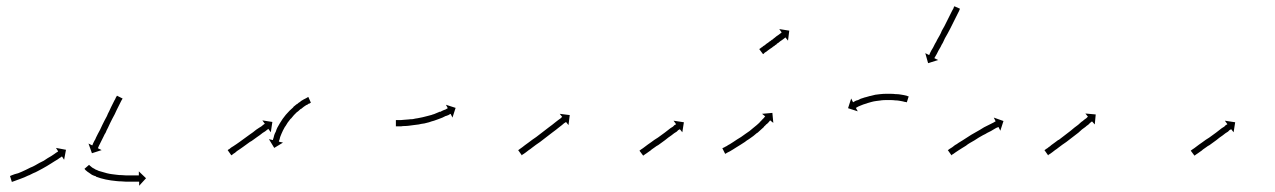

<svg xmlns="http://www.w3.org/2000/svg" viewBox="-20 -567 4076 614"><path d="M14 -5Q17 -6 19 -7Q19 -7 19 -7Q19 -7 19 -7Q19 -7 19 -7Q19 -7 19 -7Q23 -8 27 -10Q27 -10 27 -10Q27 -10 27 -10Q27 -10 27 -10Q27 -10 27 -10Q32 -11 38 -13Q38 -13 38 -13Q38 -13 38 -13Q38 -13 38 -13Q38 -13 38 -13Q44 -16 50 -18Q50 -18 50 -18Q50 -18 50 -18Q50 -18 50 -18Q50 -18 50 -18Q56 -21 63 -24Q63 -24 63 -24Q63 -24 63 -24Q63 -24 63 -24Q63 -24 63 -24Q70 -27 77 -31Q77 -31 77 -31Q77 -31 77 -31Q77 -31 77 -31Q77 -31 77 -31Q85 -34 92 -38Q92 -38 92 -38Q92 -38 92 -38Q92 -38 92 -38Q92 -38 92 -38Q99 -42 106 -46Q106 -46 106 -46Q106 -46 106 -46Q106 -46 106 -46Q106 -46 106 -46Q113 -50 120 -53Q120 -53 120 -53Q120 -53 120 -53Q120 -53 120 -53Q120 -53 120 -53Q126 -57 132 -61Q132 -61 132 -61Q132 -61 132 -61Q132 -61 132 -61Q132 -61 132 -61Q138 -65 144 -68Q144 -68 144 -68Q144 -68 144 -68Q144 -68 144 -68Q144 -68 144 -68Q149 -71 153 -74Q157 -77 160 -79Q163 -81 165 -82Q165 -83 166 -83L159 -94L191 -88L185 -56L178 -67Q177 -66 176 -65Q174 -64 171 -62Q168 -60 164 -57Q159 -54 154 -51Q154 -51 154 -51Q154 -51 154 -51Q154 -51 154 -51Q154 -51 154 -51Q149 -48 143 -44Q143 -44 143 -44Q143 -44 143 -44Q143 -44 143 -44Q143 -44 143 -44Q137 -40 130 -36Q130 -36 130 -36Q130 -36 130 -36Q130 -36 130 -36Q130 -36 130 -36Q123 -32 116 -28Q116 -28 116 -28Q116 -28 116 -28Q116 -28 116 -28Q116 -28 116 -28Q109 -24 101 -20Q101 -20 101 -20Q101 -20 101 -20Q101 -20 101 -20Q101 -20 101 -20Q94 -16 86 -13Q86 -13 86 -13Q86 -13 86 -13Q86 -13 86 -13Q86 -13 86 -13Q79 -9 72 -6Q72 -6 72 -6Q72 -6 71 -6Q71 -6 71 -6Q71 -6 71 -6Q64 -3 58 0Q58 0 58 0Q58 0 58 0Q58 0 58 0Q58 0 58 0Q51 3 45 5Q45 5 45 5Q45 5 45 5Q45 5 45 5Q45 5 45 5Q39 7 34 9Q34 9 34 9Q34 9 34 9Q34 9 34 9Q34 9 34 9Q30 11 26 12Q26 12 26 12Q26 12 26 12Q26 12 26 12Q26 12 26 12Q23 13 20 14Q19 14 18 15L12 -4Q13 -5 14 -5ZM371 -250Q370 -248 368 -245Q366 -241 364 -237Q362 -232 359 -227Q356 -221 353 -215Q350 -209 347 -202Q343 -195 339 -187Q336 -180 332 -173Q328 -165 325 -158Q321 -151 318 -143Q314 -137 311 -130Q308 -124 305 -118Q303 -113 300 -108Q298 -104 296 -100Q295 -97 294 -95Q294 -95 293.5 -94.5Q293 -94 293 -93L305 -87L274 -77L263 -108L275 -102Q275 -103 276 -104Q277 -106 278 -109Q280 -112 282 -117Q285 -121 287 -127Q290 -133 293 -139Q296 -145 300 -152Q303 -159 307 -167Q311 -174 314 -181Q318 -189 322 -196Q325 -204 329 -211Q332 -217 335 -224Q338 -230 341 -236Q344 -241 346 -246Q349 -250 350 -254Q352 -257 353 -259Q353 -260 354 -261L372 -252Q371 -251 371 -250ZM266 -39Q266 -39 266 -39Q266 -39 266 -39Q266 -39 266 -39Q266 -39 266 -39Q267 -37 269 -36Q269 -36 269 -36Q269 -36 269 -36Q269 -36 269 -36Q269 -36 269 -36Q272 -34 275 -31Q275 -31 275 -31Q275 -31 275 -31Q275 -31 275 -31Q275 -31 275 -31Q279 -29 284 -26Q284 -26 284 -26Q284 -26 284 -26Q284 -26 283.5 -26Q283 -26 283 -26Q289 -24 295 -21Q295 -21 295 -21Q295 -21 295 -21Q295 -21 294.5 -21Q294 -21 294 -21Q301 -19 308 -17Q308 -17 308 -17Q308 -17 308 -17Q308 -17 308 -17Q308 -17 308 -17Q315 -15 322 -13Q322 -13 322 -13Q322 -13 322 -13Q322 -13 322 -13Q322 -13 322 -13Q330 -11 338 -10Q338 -10 338 -10Q338 -10 338 -10Q338 -10 338 -10Q338 -10 338 -10Q346 -9 354 -8Q354 -8 354 -8Q354 -8 354 -8Q354 -8 354 -8Q354 -8 354 -8Q361 -7 369 -7Q369 -7 369 -7Q369 -7 369 -7Q369 -7 369 -7Q369 -7 369 -7Q377 -6 384 -6Q384 -6 384 -6Q384 -6 384 -6Q384 -6 384 -6Q384 -6 384 -6Q390 -6 397 -6Q397 -6 397 -6Q397 -6 397 -6Q397 -6 397 -6Q397 -6 397 -6Q403 -6 408 -6Q408 -6 408 -6Q408 -6 408 -6Q408 -6 408 -6Q408 -6 408 -6Q413 -6 416 -6Q420 -6 422 -6Q423 -6 424 -6V-19L447 3L425 27V14Q424 14 423 14Q420 14 417 14Q413 14 408 14Q408 14 408 14Q408 14 408 14Q408 14 408 14Q408 14 408 14Q403 14 397 14Q397 14 397 14Q397 14 397 14Q397 14 397 14Q397 14 397 14Q390 14 383 14Q383 14 383 14Q383 14 383 14Q383 14 383 14Q383 14 383 14Q376 14 368 13Q368 13 368 13Q368 13 368 13Q368 13 368 13Q368 13 368 13Q360 13 352 12Q352 12 352 12Q352 12 352 12Q352 12 352 12Q352 12 352 12Q343 11 335 10Q335 10 335 10Q335 10 335 10Q335 10 335 10Q335 10 335 10Q326 8 318 7Q318 7 318 7Q318 7 318 7Q318 7 318 7Q318 7 318 7Q310 5 302 3Q302 3 302 3Q302 3 302 3Q302 3 302 3Q302 3 302 3Q294 0 287 -2Q287 -2 287 -2Q287 -2 287 -2Q287 -2 287 -2.5Q287 -3 287 -3Q280 -5 274 -8Q274 -8 274 -8Q274 -8 274 -8Q274 -8 274 -8Q274 -8 274 -8Q269 -12 264 -15Q264 -15 264 -15Q264 -15 264 -15Q264 -15 264 -15Q264 -15 264 -15Q259 -18 256 -21Q256 -21 256 -21Q256 -21 256 -21Q256 -21 256 -21Q256 -21 256 -21Q253 -23 252 -25Q252 -25 252 -25Q252 -25 252 -25Q252 -25 252 -25Q252 -25 252 -25Q251 -26 250 -27L265 -40Q265 -39 266 -39Z M709 -88Q711 -89 713 -90Q716 -92 719 -95Q723 -97 727 -100Q731 -103 736 -106Q741 -110 746 -113Q751 -117 757 -121Q762 -125 768 -129Q773 -133 779 -137Q784 -141 789 -144Q794 -148 799 -152Q804 -155 808 -158Q812 -161 816 -163Q819 -166 822 -168Q824 -169 825 -170Q826 -171 827 -171L819 -182L851 -177L846 -144L838 -155Q838 -155 837 -154Q836 -153 835 -152.5Q834 -152 833 -151Q831 -149 828 -147Q824 -145 820 -142Q816 -139 811 -135Q806 -132 801 -128Q796 -124 790 -120Q785 -116 779 -113Q774 -109 768 -105Q763 -101 757 -97Q752 -93 747 -90Q743 -87 738 -84Q734 -81 731 -78Q727 -76 725 -74Q723 -73 721 -71Q720 -71 720 -70L708 -87Q709 -87 709 -88ZM973 -238Q973 -238 973 -238Q973 -238 973 -238Q973 -238 973 -238Q973 -238 973 -238Q971 -237 968 -235Q968 -235 968 -235Q968 -235 968 -235Q968 -235 968 -235.5Q968 -236 968 -236Q965 -234 961 -231Q961 -231 961 -231.5Q961 -232 961 -232Q961 -232 961 -232Q961 -232 961 -232Q957 -229 952 -226Q952 -226 952 -226Q952 -226 952 -226Q952 -226 952 -226Q952 -226 952 -226Q947 -222 942 -218Q942 -218 942 -218Q942 -218 942 -219Q942 -219 942 -219Q942 -219 942 -219Q936 -214 931 -209Q931 -209 931 -209Q931 -209 931 -210Q931 -210 931 -210Q931 -210 931 -210Q925 -204 920 -199Q920 -199 920 -199Q920 -199 920 -199Q920 -199 920 -199Q920 -199 920 -199Q915 -193 910 -187Q910 -187 910 -187Q910 -187 910 -187Q910 -187 910 -187.5Q910 -188 910 -188Q905 -181 900 -175Q900 -175 900 -175Q900 -175 900 -175Q900 -175 900 -175Q900 -175 900 -175Q896 -169 892 -162Q892 -162 892 -162Q892 -162 892 -162Q892 -163 892 -163Q892 -163 892 -163Q888 -156 885 -150Q885 -150 885 -150Q885 -150 885 -150Q885 -150 885 -150Q885 -150 885 -150Q882 -144 880 -139Q880 -139 880 -139Q880 -139 880 -139Q880 -139 880 -139Q880 -139 880 -139Q878 -134 876 -129Q876 -129 876 -129Q876 -129 876 -129Q876 -129 876 -129Q876 -129 876 -129Q875 -125 874 -121Q874 -121 874 -121Q874 -121 874 -121Q874 -121 874 -121Q874 -121 874 -121Q873 -118 872 -116Q872 -116 872 -116Q872 -116 872 -116Q872 -116 872 -116Q872 -116 872 -116Q872 -115 872 -114L885 -111L857 -94L840 -122L853 -119Q853 -120 853 -121Q853 -121 853 -121Q853 -121 853 -121Q853 -121 853 -121Q853 -121 853 -121Q854 -123 855 -127Q855 -127 855 -127Q855 -127 855 -127Q855 -127 855 -127Q855 -127 855 -127Q856 -131 857 -135Q857 -135 857 -135Q857 -135 857 -135Q857 -135 857 -135Q857 -135 857 -135Q859 -141 862 -146Q862 -146 862 -146Q862 -146 862 -146Q862 -146 862 -146Q862 -146 862 -146Q864 -153 867 -159Q867 -159 867 -159Q867 -159 867 -159Q867 -159 867 -159Q867 -159 867 -159Q871 -166 875 -173Q875 -173 875 -173Q875 -173 875 -173Q875 -173 875 -173Q875 -173 875 -173Q879 -180 884 -187Q884 -187 884 -187Q884 -187 884 -187Q884 -187 884 -187Q884 -187 884 -187Q889 -194 894 -200Q894 -200 894 -200Q894 -200 894 -200Q894 -200 894 -200Q894 -200 894 -200Q900 -207 906 -213Q906 -213 906 -213Q906 -213 906 -213Q906 -213 906 -213Q906 -213 906 -213Q912 -219 918 -224Q918 -224 918 -224Q918 -224 918 -224Q918 -224 918 -224.5Q918 -225 918 -225Q924 -230 929 -234Q929 -234 929.5 -234Q930 -234 930 -234Q930 -234 930 -234Q930 -234 930 -234Q935 -239 941 -242Q941 -242 941 -242Q941 -242 941 -242Q941 -243 941 -243Q941 -243 941 -243Q946 -246 951 -249Q951 -249 951 -249Q951 -249 951 -249Q951 -249 951 -249Q951 -249 951 -249Q955 -251 959 -253Q959 -253 959 -253Q959 -253 959 -253Q959 -253 959 -253Q959 -253 959 -253Q962 -255 964 -256Q964 -256 964 -256Q964 -256 964 -256Q964 -256 964 -256Q964 -256 964 -256Q965 -256 966 -257L974 -239Q974 -238 973 -238Z M1248 -183Q1250 -183 1253 -183Q1253 -183 1253 -183Q1253 -183 1253 -183Q1253 -183 1253 -183Q1253 -183 1253 -183Q1257 -183 1262 -183Q1262 -183 1262 -183Q1262 -183 1262 -183Q1262 -183 1262 -183Q1262 -183 1262 -183Q1267 -183 1273 -184Q1273 -184 1273 -184Q1273 -184 1273 -184Q1273 -184 1273 -184Q1273 -184 1273 -184Q1279 -184 1286 -185Q1286 -185 1286 -185Q1286 -185 1286 -185Q1286 -185 1286 -185Q1286 -185 1286 -185Q1293 -186 1300 -186Q1300 -186 1300 -186Q1300 -186 1300 -186Q1300 -186 1300 -186Q1300 -186 1300 -186Q1308 -188 1316 -189Q1316 -189 1316 -189Q1316 -189 1316 -189Q1316 -189 1316 -189Q1316 -189 1316 -189Q1323 -190 1331 -192Q1331 -192 1331 -192Q1331 -192 1331 -192Q1331 -192 1331 -192Q1331 -192 1331 -192Q1339 -194 1347 -196Q1347 -196 1347 -196Q1347 -196 1347 -196Q1347 -196 1347 -196Q1347 -196 1347 -196Q1354 -198 1362 -200Q1362 -200 1362 -200Q1362 -200 1362 -200Q1362 -200 1361.5 -200Q1361 -200 1361 -200Q1369 -202 1375 -205Q1375 -205 1375 -205Q1375 -205 1375 -205Q1375 -205 1375 -205Q1375 -205 1375 -205Q1381 -207 1387 -210Q1387 -210 1387 -209.5Q1387 -209 1387 -209Q1387 -209 1387 -209Q1387 -209 1387 -209Q1393 -212 1397 -214Q1397 -214 1397 -214Q1397 -214 1397 -214Q1397 -214 1397 -214Q1397 -214 1397 -214Q1401 -216 1405 -217Q1405 -217 1405 -217Q1405 -217 1405 -217Q1405 -217 1405 -217Q1405 -217 1405 -217Q1408 -219 1410 -220Q1411 -220 1412 -221L1406 -232L1437 -222L1427 -191L1421 -203Q1420 -202 1419 -202Q1417 -201 1414 -199Q1414 -199 1414 -199Q1414 -199 1414 -199Q1414 -199 1414 -199Q1414 -199 1414 -199Q1410 -198 1406 -196Q1406 -196 1406 -196Q1406 -196 1406 -196Q1405 -196 1405 -196Q1405 -196 1405 -196Q1400 -193 1395 -191Q1395 -191 1395 -191Q1395 -191 1395 -191Q1395 -191 1395 -191Q1395 -191 1395 -191Q1389 -189 1382 -186Q1382 -186 1382 -186Q1382 -186 1382 -186Q1382 -186 1382 -186Q1382 -186 1382 -186Q1375 -183 1368 -181Q1368 -181 1368 -181Q1368 -181 1368 -181Q1368 -181 1368 -181Q1368 -181 1368 -181Q1360 -179 1352 -176Q1352 -176 1352 -176Q1352 -176 1352 -176Q1352 -176 1352 -176Q1352 -176 1352 -176Q1344 -174 1336 -172Q1336 -172 1336 -172Q1336 -172 1336 -172Q1336 -172 1335.5 -172Q1335 -172 1335 -172Q1327 -171 1319 -169Q1319 -169 1319 -169Q1319 -169 1319 -169Q1319 -169 1319 -169Q1319 -169 1319 -169Q1311 -168 1303 -167Q1303 -167 1303 -167Q1303 -167 1303 -167Q1303 -167 1303 -167Q1303 -167 1303 -167Q1295 -166 1288 -165Q1288 -165 1288 -165Q1288 -165 1288 -165Q1288 -165 1288 -165Q1288 -165 1288 -165Q1281 -164 1274 -164Q1274 -164 1274 -164Q1274 -164 1274 -164Q1274 -164 1274 -164Q1274 -164 1274 -164Q1268 -164 1263 -163Q1263 -163 1263 -163Q1263 -163 1263 -163Q1263 -163 1263 -163Q1263 -163 1263 -163Q1258 -163 1254 -163Q1254 -163 1254 -163Q1254 -163 1254 -163Q1254 -163 1254 -163Q1254 -163 1254 -163Q1250 -163 1248 -163Q1247 -163 1246 -163V-183Q1247 -183 1248 -183Z M1639 -88Q1641 -89 1643 -91Q1646 -93 1650 -96Q1654 -99 1659 -103Q1664 -107 1670 -111Q1676 -115 1682 -120Q1688 -124 1695 -129Q1701 -134 1708 -139Q1714 -144 1721 -149Q1727 -154 1734 -159Q1740 -163 1746 -168Q1751 -172 1756 -176Q1761 -180 1765 -183Q1769 -186 1772 -188Q1775 -190 1776 -192Q1777 -192 1778 -193L1770 -203L1802 -199L1798 -167L1790 -177Q1790 -177 1789 -176Q1787 -175 1784 -173Q1781 -170 1777 -167Q1773 -164 1768 -160Q1763 -156 1758 -152Q1752 -148 1746 -143Q1740 -138 1733 -133Q1727 -128 1720 -123Q1713 -118 1707 -113Q1700 -108 1694 -104Q1688 -99 1682 -95Q1676 -90 1671 -87Q1666 -83 1662 -80Q1658 -77 1655 -75Q1652 -73 1650 -72Q1649 -71 1649 -70L1637 -87Q1638 -87 1639 -88Z M2026 -86Q2028 -88 2030 -89Q2033 -91 2036 -93Q2040 -96 2044 -99Q2048 -102 2052 -105Q2057 -108 2062 -112Q2068 -116 2073 -120Q2079 -124 2084 -127Q2090 -131 2095 -135Q2100 -139 2106 -143Q2111 -147 2115 -150Q2120 -154 2124 -157Q2128 -160 2132 -162Q2135 -165 2137 -167Q2140 -168 2141 -169Q2142 -170 2142 -170L2134 -181L2167 -176L2162 -144L2154 -154Q2154 -154 2153 -153Q2152 -152 2149 -151Q2147 -149 2144 -146Q2140 -144 2136 -141Q2132 -138 2127 -134Q2122 -131 2117 -127Q2112 -123 2107 -119Q2101 -115 2096 -111Q2090 -107 2085 -103Q2079 -100 2074 -96Q2069 -92 2064 -89Q2060 -85 2055 -82Q2052 -80 2048 -77Q2044 -74 2042 -73Q2040 -71 2038 -70Q2037 -70 2037 -69L2025 -85Q2026 -86 2026 -86Z M2292 -94Q2294 -95 2297 -96H2296Q2300 -98 2304 -100Q2304 -100 2304 -100Q2304 -100 2304 -100Q2304 -100 2304 -100Q2304 -100 2304 -100Q2308 -103 2314 -106Q2314 -106 2314 -106Q2314 -106 2314 -106Q2314 -106 2314 -106Q2314 -106 2314 -106Q2319 -109 2325 -113Q2325 -113 2325 -113Q2325 -113 2325 -113Q2325 -113 2325 -113Q2325 -113 2325 -113Q2331 -117 2337 -121Q2337 -121 2337 -121Q2337 -121 2337 -121Q2337 -121 2337 -121Q2337 -121 2337 -121Q2344 -125 2350 -129Q2350 -129 2350 -129Q2350 -129 2350 -129Q2350 -129 2350 -129Q2350 -129 2350 -129Q2357 -134 2364 -139Q2364 -139 2364 -139Q2364 -139 2364 -139Q2364 -139 2364 -139Q2364 -139 2364 -139Q2370 -143 2377 -148Q2377 -148 2377 -148Q2377 -148 2377 -148Q2377 -148 2377 -148Q2377 -148 2377 -148Q2383 -153 2389 -158Q2389 -158 2389 -158Q2389 -158 2389 -158Q2389 -158 2389 -158Q2389 -158 2389 -158Q2395 -163 2400 -167Q2400 -167 2400 -167Q2400 -167 2400 -167Q2400 -167 2400 -167Q2400 -167 2400 -167Q2405 -172 2410 -176Q2410 -176 2409.5 -176Q2409 -176 2409 -176Q2409 -176 2409 -176Q2409 -176 2409 -176Q2414 -180 2417 -184Q2417 -184 2417 -184Q2417 -184 2417 -184Q2417 -184 2417 -184Q2417 -184 2417 -184Q2420 -187 2423 -190Q2423 -190 2423 -190Q2423 -190 2423 -190Q2423 -190 2423 -190Q2423 -190 2423 -190Q2425 -192 2426 -194Q2426 -194 2426 -194Q2426 -194 2426 -194Q2426 -194 2426 -194Q2426 -194 2426 -194Q2427 -194 2427 -195L2417 -203L2450 -206L2453 -174L2443 -182Q2442 -182 2442 -181Q2442 -181 2442 -181Q2442 -181 2442 -181Q2442 -181 2442 -181Q2442 -181 2442 -181Q2440 -179 2438 -176Q2438 -176 2438 -176Q2438 -176 2438 -176Q2438 -176 2438 -176Q2438 -176 2438 -176Q2435 -173 2432 -170Q2432 -170 2432 -170Q2432 -170 2432 -170Q2432 -170 2431.5 -170Q2431 -170 2431 -170Q2428 -166 2423 -162Q2423 -162 2423 -161.5Q2423 -161 2423 -161Q2423 -161 2423 -161Q2423 -161 2423 -161Q2418 -157 2413 -152Q2413 -152 2413 -152Q2413 -152 2413 -152Q2413 -152 2413 -152Q2413 -152 2413 -152Q2408 -147 2402 -142Q2402 -142 2402 -142Q2402 -142 2401 -142Q2401 -142 2401 -142Q2401 -142 2401 -142Q2395 -137 2389 -132Q2389 -132 2389 -132Q2389 -132 2389 -132Q2389 -132 2389 -132Q2389 -132 2389 -132Q2382 -127 2375 -122Q2375 -122 2375 -122Q2375 -122 2375 -122Q2375 -122 2375 -122Q2375 -122 2375 -122Q2368 -118 2362 -113Q2362 -113 2362 -113Q2362 -113 2362 -113Q2362 -113 2362 -113Q2362 -113 2362 -113Q2355 -108 2348 -104Q2348 -104 2348 -104Q2348 -104 2348 -104Q2348 -104 2348 -104Q2348 -104 2348 -104Q2342 -100 2335 -96Q2335 -96 2335 -96Q2335 -96 2335 -96Q2335 -96 2335 -96Q2335 -96 2335 -96Q2329 -92 2324 -89Q2324 -89 2324 -89Q2324 -89 2324 -89Q2324 -89 2324 -89Q2324 -89 2324 -89Q2319 -86 2314 -83Q2314 -83 2314 -83Q2314 -83 2314 -83Q2314 -83 2314 -83Q2314 -83 2314 -83Q2310 -81 2306 -79Q2303 -77 2301 -76Q2300 -75 2299 -75L2290 -93Q2291 -93 2292 -94Z M2409 -410Q2409 -411 2409.5 -411.5Q2410 -412 2411 -412Q2412 -413 2413 -413.5Q2414 -414 2414 -415Q2416 -415 2417 -416Q2418 -417 2419 -418Q2420 -419 2421.5 -420Q2423 -421 2425 -422Q2426 -423 2427.5 -424Q2429 -425 2431 -427Q2432 -428 2434 -429Q2436 -430 2437 -431Q2439 -433 2440.5 -434Q2442 -435 2444 -436Q2448 -440 2451 -441Q2455 -445 2457 -446Q2461 -449 2463 -451Q2465 -452 2466 -453Q2467 -454 2469 -455Q2470 -456 2473 -458Q2474 -459 2475 -459.5Q2476 -460 2477 -461Q2478 -462 2479 -463Q2479 -463 2480 -463L2472 -474L2504 -469L2500 -437L2492 -447Q2492 -447 2491 -447Q2490 -446 2489 -445Q2488 -444 2487 -443.5Q2486 -443 2485 -442Q2484 -441 2483 -440.5Q2482 -440 2481 -439Q2477 -436 2475 -435Q2473 -433 2469 -430Q2467 -429 2465.5 -428Q2464 -427 2463 -425Q2460 -424 2456 -420Q2454 -419 2452.5 -418Q2451 -417 2449 -415Q2447 -414 2443 -411Q2441 -409 2436 -406Q2435 -405 2431 -402Q2428 -400 2426 -399Q2425 -398 2423 -396Q2421 -394 2421 -394Q2420 -394 2420 -394L2408 -410Q2408 -410 2408 -410Q2408 -410 2409 -410Z M2879 -240Q2879 -240 2879 -240Q2879 -240 2879 -240Q2879 -240 2879 -240Q2879 -240 2879 -240Q2877 -241 2874 -241Q2874 -241 2874 -241Q2874 -241 2874 -241Q2874 -241 2874 -241Q2874 -241 2874 -241Q2870 -242 2866 -243Q2866 -243 2866 -243Q2866 -243 2866 -243Q2866 -243 2866 -243Q2866 -243 2866 -243Q2861 -244 2855 -245Q2855 -245 2855 -245Q2855 -245 2855 -245Q2855 -245 2855 -245Q2855 -245 2855 -245Q2849 -246 2843 -246Q2843 -246 2843 -246Q2843 -246 2843 -246Q2843 -246 2843 -246Q2843 -246 2843 -246Q2836 -247 2828 -247Q2828 -247 2828 -247Q2828 -247 2828 -247Q2828 -247 2828.5 -247Q2829 -247 2829 -247Q2821 -247 2813 -247Q2813 -247 2813 -247Q2813 -247 2813 -247Q2813 -247 2813 -247Q2813 -247 2813 -247Q2805 -247 2797 -246Q2797 -246 2797.5 -246Q2798 -246 2798 -246Q2798 -246 2798 -246Q2798 -246 2798 -246Q2790 -245 2782 -244Q2782 -244 2782 -244Q2782 -244 2782 -244Q2782 -244 2782 -244Q2782 -244 2782 -244Q2774 -243 2767 -241Q2767 -241 2767 -241Q2767 -241 2767 -241Q2767 -241 2767 -241Q2767 -241 2767 -241Q2760 -239 2753 -237Q2753 -237 2753 -237Q2753 -237 2753 -237Q2753 -237 2753.5 -237Q2754 -237 2754 -237Q2747 -235 2741 -233Q2741 -233 2741 -233Q2741 -233 2741 -233Q2741 -233 2741 -233Q2741 -233 2741 -233Q2736 -231 2731 -229Q2731 -229 2731 -229Q2731 -229 2731 -229Q2731 -229 2731 -229Q2731 -229 2731 -229Q2727 -227 2724 -226Q2724 -226 2724 -226Q2724 -226 2724 -226Q2724 -226 2724 -226Q2724 -226 2724 -226Q2721 -224 2719 -223Q2719 -223 2719 -223Q2719 -223 2719 -223Q2719 -223 2719 -223Q2719 -223 2719 -223Q2718 -223 2717 -222L2723 -211L2692 -221L2702 -252L2708 -240Q2709 -241 2710 -241Q2710 -241 2710 -241Q2710 -241 2710 -241Q2710 -241 2710 -241Q2710 -241 2710 -241Q2712 -242 2715 -244Q2715 -244 2715 -244Q2715 -244 2715 -244Q2715 -244 2715 -244Q2715 -244 2715 -244Q2719 -246 2724 -247Q2724 -247 2724 -247Q2724 -247 2724 -247Q2724 -247 2724 -247Q2724 -247 2724 -247Q2729 -250 2734 -252Q2734 -252 2734 -252Q2734 -252 2734 -252Q2734 -252 2734.5 -252Q2735 -252 2735 -252Q2741 -254 2747 -256Q2747 -256 2747.5 -256Q2748 -256 2748 -256Q2748 -256 2748 -256Q2748 -256 2748 -256Q2755 -258 2762 -260Q2762 -260 2762 -260Q2762 -260 2762 -260Q2762 -260 2762.5 -260Q2763 -260 2763 -260Q2770 -262 2779 -264Q2779 -264 2779 -264Q2779 -264 2779 -264Q2779 -264 2779 -264Q2779 -264 2779 -264Q2787 -265 2795 -266Q2795 -266 2795 -266Q2795 -266 2795 -266Q2796 -266 2796 -266Q2796 -266 2796 -266Q2804 -267 2812 -267Q2812 -267 2812 -267Q2812 -267 2812 -267Q2813 -267 2813 -267Q2813 -267 2813 -267Q2821 -267 2829 -267Q2829 -267 2829 -267Q2829 -267 2829 -267Q2829 -267 2829 -267Q2829 -267 2829 -267Q2837 -267 2844 -266Q2844 -266 2844 -266Q2844 -266 2844 -266Q2844 -266 2844.5 -266Q2845 -266 2845 -266Q2852 -266 2858 -265Q2858 -265 2858 -265Q2858 -265 2858 -265Q2858 -265 2858 -265Q2858 -265 2858 -265Q2864 -264 2870 -263Q2870 -263 2870 -263Q2870 -263 2870 -263Q2870 -263 2870 -263Q2870 -263 2870 -263Q2875 -262 2879 -261Q2879 -261 2879 -261Q2879 -261 2879 -261Q2879 -261 2879 -261Q2879 -261 2879 -261Q2882 -260 2884 -259Q2884 -259 2884 -259Q2884 -259 2884 -259Q2884 -259 2884 -259Q2884 -259 2884 -259Q2885 -259 2886 -259L2880 -240Q2880 -240 2879 -240ZM3049 -537Q3048 -535 3047 -532Q3045 -528 3043 -524Q3041 -519 3038 -514Q3035 -508 3032 -502Q3029 -495 3025 -488Q3022 -481 3018 -474Q3014 -467 3010 -459Q3006 -452 3002 -445Q2999 -438 2995 -430Q2991 -424 2988 -417Q2985 -411 2981 -405Q2979 -400 2976 -395Q2974 -391 2972 -388Q2970 -385 2969 -383Q2969 -382 2968 -381L2980 -375L2948 -365L2939 -397L2951 -391Q2951 -391 2952 -392Q2953 -395 2954 -397Q2956 -401 2958 -405Q2961 -410 2964 -415Q2967 -421 2970 -427Q2974 -433 2977 -440Q2981 -447 2985 -454Q2989 -461 2992 -469Q2996 -476 3000 -483Q3004 -490 3007 -497Q3011 -504 3014 -511Q3017 -517 3020 -523Q3023 -528 3025 -533Q3027 -537 3029 -540Q3030 -543 3031 -546V-545Q3031 -546 3032 -547L3050 -539Q3050 -538 3049 -537Z M3013 -88Q3015 -89 3017 -91Q3021 -94 3025 -96Q3029 -99 3034 -103Q3040 -106 3045 -110Q3052 -114 3058 -118Q3065 -123 3072 -127Q3079 -131 3086 -136Q3093 -140 3100 -144Q3107 -148 3114 -152Q3121 -156 3127 -160Q3134 -163 3139 -166Q3145 -169 3149 -171Q3154 -174 3157 -175Q3160 -177 3162 -178Q3163 -178 3164 -179L3158 -191L3189 -180L3179 -149L3173 -161Q3172 -161 3171 -160Q3169 -159 3166 -158Q3163 -156 3159 -154Q3154 -151 3149 -148Q3143 -145 3137 -142Q3131 -138 3124 -135Q3117 -131 3110 -127Q3103 -123 3096 -118Q3089 -114 3082 -110Q3075 -106 3069 -101Q3062 -97 3056 -93Q3051 -90 3045 -86Q3040 -83 3036 -80Q3032 -77 3029 -75Q3026 -73 3024 -72Q3023 -71 3023 -70L3011 -87Q3012 -87 3013 -88Z M3322 -88Q3324 -89 3326 -91Q3330 -93 3333 -96Q3338 -99 3342 -103Q3348 -107 3353 -111Q3359 -115 3365 -120V-119Q3371 -124 3378 -129Q3384 -134 3391 -139Q3397 -144 3404 -149Q3410 -154 3416 -159Q3422 -164 3428 -168Q3433 -173 3438 -177Q3443 -180 3447 -184Q3451 -187 3454 -189Q3456 -191 3458 -193Q3459 -194 3459 -194L3451 -204L3484 -201L3481 -169L3472 -179Q3472 -178 3471 -178Q3469 -176 3466 -174Q3463 -171 3460 -168Q3455 -165 3451 -161Q3446 -157 3440 -153Q3435 -148 3429 -143Q3422 -138 3416 -133Q3410 -128 3403 -123Q3396 -118 3390 -113Q3383 -108 3377 -104Q3371 -99 3365 -95Q3359 -90 3354 -87Q3349 -83 3345 -80Q3341 -77 3338 -75Q3335 -73 3333 -72Q3332 -71 3332 -70L3320 -87Q3321 -87 3322 -88Z M3789 -86Q3791 -88 3793 -89Q3796 -91 3799 -93Q3803 -96 3807 -99Q3811 -102 3815 -105Q3820 -108 3825 -112Q3831 -116 3836 -120Q3842 -124 3847 -127Q3853 -131 3858 -135Q3863 -139 3869 -143Q3874 -147 3878 -150Q3883 -154 3887 -157Q3891 -160 3895 -162Q3898 -165 3900 -167Q3903 -168 3904 -169Q3905 -170 3905 -170L3897 -181L3930 -176L3925 -144L3917 -154Q3917 -154 3916 -153Q3915 -152 3912 -151Q3910 -149 3907 -146Q3903 -144 3899 -141Q3895 -138 3890 -134Q3885 -131 3880 -127Q3875 -123 3870 -119Q3864 -115 3859 -111Q3853 -107 3848 -103Q3842 -100 3837 -96Q3832 -92 3827 -89Q3823 -85 3818 -82Q3815 -80 3811 -77Q3807 -74 3805 -73Q3803 -71 3801 -70Q3800 -70 3800 -69L3788 -85Q3789 -86 3789 -86Z"/></svg>

Font: FRB American Cursive Just Arrows Light
Style: Italic
Weight: 300
Italic angle: -25°
Version: Version 2.0;Modular Font Editor K font №1